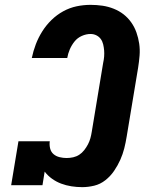

<svg xmlns="http://www.w3.org/2000/svg" viewBox="-20 -763 640 791"><path d="M319 8Q296 8 274 4.5Q252 1 232 -6.5Q212 -14 194.5 -26.5Q177 -39 164 -56L155 0H26L56 -181H185Q183 -166 186.5 -151.5Q190 -137 200.5 -128Q211 -119 225.5 -115.5Q240 -112 254 -112Q268 -112 281.5 -115Q295 -118 306.5 -125.5Q318 -133 327 -144.5Q336 -156 342.5 -168.5Q349 -181 352.5 -194Q356 -207 358 -220L405 -504Q408 -517 409 -530Q410 -543 409 -555.5Q408 -568 405 -580.5Q402 -593 395 -602.5Q388 -612 377 -617.5Q366 -623 353 -623Q335 -623 317 -615Q299 -607 287 -592Q275 -577 267.5 -559.5Q260 -542 257 -524H111Q117 -553 127.5 -580.5Q138 -608 154 -633.5Q170 -659 192 -680.5Q214 -702 240.5 -716.5Q267 -731 295.5 -737Q324 -743 353 -743Q378 -743 402 -739.5Q426 -736 448.5 -727Q471 -718 489 -704Q507 -690 520.5 -671Q534 -652 542 -629.5Q550 -607 553.5 -583Q557 -559 555 -534Q553 -509 549 -484L502 -201Q498 -176 492 -152Q486 -128 475.5 -104.5Q465 -81 450 -59Q435 -37 414 -20.5Q393 -4 368 2Q343 8 319 8Z"/></svg>

Font: Iosevka Etoile Heavy Oblique
Style: Regular
Weight: 900
Italic angle: -9°
Designer: Belleve Invis
Foundry: Belleve Invis
Version: Version 15.5.2; ttfautohint (v1.8.4)